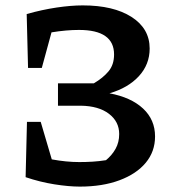

<svg xmlns="http://www.w3.org/2000/svg" viewBox="-20 -682 645 712"><path d="M75 -25 80 -230H131L172 -91Q226 -81 274 -81Q299 -81 323.5 -82.5Q348 -84 373 -88Q395 -106 408.5 -130Q422 -154 422 -185Q422 -231 384 -260Q346 -289 280 -290H195V-373H328Q362 -393 382.5 -417.5Q403 -442 403 -480Q403 -571 273 -571Q226 -571 171 -562L135 -430H84L79 -630Q136 -646 189.5 -654Q243 -662 287 -662Q401 -662 468 -619Q535 -576 535 -502Q535 -443 495 -399.5Q455 -356 386 -336Q466 -321 510.5 -279.5Q555 -238 555 -176Q555 -120 520.5 -78.5Q486 -37 423 -13.5Q360 10 276 10Q235 10 181.5 1.5Q128 -7 75 -25Z"/></svg>

Font: Piazzolla SC SemiBold
Style: Regular
Weight: 600
Designer: Juan Pablo del Peral
Foundry: Huerta Tipografica
Version: Version 1.330